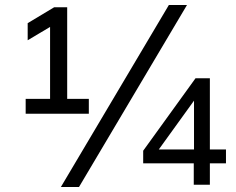

<svg xmlns="http://www.w3.org/2000/svg" viewBox="-20 -734 936 763"><path d="M82 0ZM82 -282ZM82 -282V-341H179V-627L90 -574V-642L195 -705H247V-341H333V-282ZM294 9H222L651 -714H723ZM750 0V-85H549V-135L757 -423H814V-140H878V-85H814V0ZM751 -140V-334L611 -140Z"/></svg>

Font: Winston
Style: Regular
Weight: 400
Designer: Original fonts by Vernon Adams / Changes by Cristiano Sobral
Foundry: Original fonts by Vernon Adams / Changes by Cristiano Sobral
Version: Version 2.503;July 17, 2020;FontCreator 13.0.0.2655 64-bit